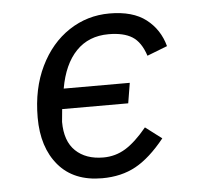

<svg xmlns="http://www.w3.org/2000/svg" viewBox="-44 -575 688 634"><g transform="rotate(-5 300.0 -258.0)"><path d="M75 -206Q75 -302 110.5 -375Q146 -448 206.5 -488Q267 -528 341 -528Q418 -528 462 -494Q506 -460 521 -404L454 -378Q439 -424 410.5 -442Q382 -460 332 -460Q266 -460 224.5 -417Q183 -374 169 -294H388L377 -227H158L154 -185Q154 -121 188 -88.5Q222 -56 280 -56Q320 -56 353.5 -76.5Q387 -97 425 -143L479 -102Q430 -41 382 -14.5Q334 12 270 12Q176 12 125.5 -47.5Q75 -107 75 -206Z"/></g></svg>

Font: iA Writer Mono V
Style: Regular
Weight: 400
Italic angle: -9.5°
Designer: Mike Abbink, Paul van der Laan, Pieter van Rosmalen
Foundry: Bold Monday
Version: Version 2.000